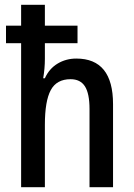

<svg xmlns="http://www.w3.org/2000/svg" viewBox="-20 -780 557 800"><path d="M167 -760V-673H303V-600H167V-535Q167 -495 160 -454H167Q185 -494 220 -515Q255 -536 298 -536Q451 -536 451 -346V0H353V-326Q353 -390 334 -420Q315 -450 274 -450Q216 -450 191.5 -404.5Q167 -359 167 -260V0H68V-600H5V-673H68V-760Z"/></svg>

Font: Noto Sans Condensed Medium
Style: Regular
Weight: 500
Width: 3
Designer: Monotype Design Team
Foundry: Monotype Imaging Inc.
Version: Version 2.013; ttfautohint (v1.8.4.7-5d5b)